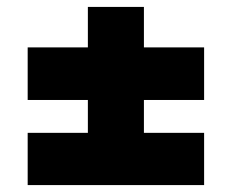

<svg xmlns="http://www.w3.org/2000/svg" viewBox="-20 -646 669 555"><path d="M60 -357H234V-262H60V-111H570V-262H396V-357H570V-509H396V-626H234V-509H60Z"/></svg>

Font: Poppins
Style: Bold
Weight: 700
Designer: Ninad Kale (Devanagari), Jonny Pinhorn (Latin)
Foundry: Indian Type Foundry
Version: 4.004